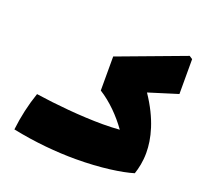

<svg xmlns="http://www.w3.org/2000/svg" viewBox="-108 -724 903 854"><g transform="rotate(20 343.0 -296.5)"><path d="M666 -589 651 -599 332 -480V-319C386 -285 434 -236 471 -184C446 -182 419 -181 392 -181C286 -181 165 -193 71 -207C51 -149 37 -87 30 -25C137 -3 240 6 330 6C450 6 547 -9 600 -25C609 -52 617 -86 617 -127C617 -193 597 -279 528 -381L666 -424Z"/></g></svg>

Font: FilmFarsi_V5 Display
Style: Regular
Weight: 400
Designer: Borna Izadpanah
Foundry: Borna Izadpanah
Version: Version 1.000;PS 001.000;hotconv 1.0.88;makeotf.lib2.5.64775